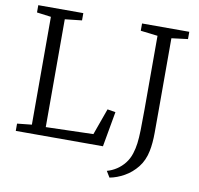

<svg xmlns="http://www.w3.org/2000/svg" viewBox="-95 -843 1159 1117"><g transform="rotate(10 484.0 -285.0)"><path d="M125.5 -52V-689L41.5 -700V-743H307.5V-700L207.5 -689V-52L487.5 -60L543.5 -216L591.5 -208L554.5 0H39.5V-43ZM601.5 137Q631 129 657.8 111.5Q684.5 94 704.8 68.2Q725 42.5 735.5 9Q744.5 -19.5 748.8 -51.5Q753 -83.5 754.2 -131Q755.5 -178.5 755.5 -253V-688L654.5 -700V-743H933.5V-700L837.5 -688V-275Q837.5 -192 837.2 -129.8Q837 -67.5 827.5 -21Q816 36.5 784 76.8Q752 117 709.2 141Q666.5 165 623.5 173Z"/></g></svg>

Font: Merriweather 7pt Light
Style: Regular
Weight: 300
Designer: Eben Sorkin
Foundry: Eben Sorkin
Version: Version 2.200;gftools[0.9.31]